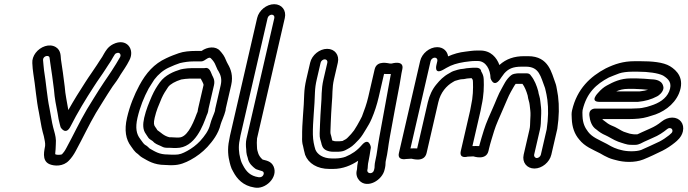

<svg xmlns="http://www.w3.org/2000/svg" viewBox="-20 -761 3280 916"><path d="M496.1 -450.4C501.8 -459.2 506.9 -465.9 510.9 -473.1L519.2 -487.7C529.2 -504.3 528.5 -503.8 534.3 -506.8C550.1 -514.7 559.6 -500.8 552.9 -488.5C541.4 -467.2 527.5 -446.5 512.3 -422.3C501 -404.4 488.6 -387.7 476.2 -368.8C459.7 -343.9 445.4 -321.8 427.1 -292L394.9 -239.7C358.9 -178.7 330.1 -116.2 296.8 -55.3C288.9 -40.1 282 -31.5 275.6 -24.8C269.6 -22.1 252.8 -21.1 245 -24.4C241 -26.1 245.6 -32.8 246.3 -72.3C248.8 -98.3 243.1 -118.4 239.1 -133.2L233.7 -153.2C226.8 -178.9 222.8 -212.2 216.2 -244.1C204.6 -298.3 199.8 -367.4 190 -426.3C188.5 -445.3 186.3 -457.9 185.4 -474.2C184.2 -489.1 202.1 -498.5 212.8 -491.9C217.4 -489.2 216.2 -485.3 219.9 -460C226.6 -420.4 231.8 -376.1 237.4 -334.1C240.7 -289.9 247.7 -257.7 254.8 -220.6C258.4 -197.4 260 -188 265.4 -167.8L269.2 -153.8C269.2 -153.8 293.2 -111.7 316.7 -158.4C349.2 -223 389.9 -289.8 428.8 -349.5C446.9 -378.2 466 -403.1 485.3 -433.6ZM454.3 -469.6 443.3 -452.4C425.9 -424.9 406.5 -399.6 386.9 -368.5C360.1 -327.4 332.7 -283.3 306 -236C299.5 -276.6 291.6 -307.4 288.6 -349.3C288.5 -349.6 288.5 -350.1 288.4 -350.5C282.7 -393.6 277.8 -435.8 270.7 -478.1C269 -490.2 272.3 -520.4 246.5 -536.1C215.1 -555.2 172.3 -538.3 149.9 -508.6C139.2 -494.5 132.8 -476.5 134.2 -459.8C135.2 -441.3 136.4 -425.2 139.1 -408.7C148.6 -352.6 153.3 -282.4 165.8 -223.9C171.9 -194.7 175.8 -160.7 183.8 -130.8L189.1 -111.5C192.4 -94.6 196.7 -78.9 195.2 -64.9C193.5 -49.4 175.4 5.3 216.5 22.4C239.4 31.9 281.8 34.4 309.3 4.5C320.1 -6.3 332.4 -23.7 341.3 -40.7C375.3 -102.9 403.9 -164.8 437.7 -222.3L469.6 -274C487.6 -303.3 499.8 -322.2 516.9 -348.2C530.6 -366.1 543.1 -383.7 554.8 -404.4C566.9 -423.5 583.8 -446.1 597.6 -474.2C624.6 -525.9 583.7 -582.3 519.7 -550.3C494.4 -537.6 483.8 -517.4 475.9 -504.3L467.8 -490C464.1 -484.6 459.3 -477.3 454.3 -469.6Z M975.1 -243 1001 -355C1006.5 -379.2 995.8 -394.3 992.8 -400.5C985.5 -415.8 980.6 -441.9 956.7 -436.3C955.9 -436.1 955.2 -436 954.7 -436H895.7C882.9 -436 864.8 -434.4 854.9 -432.5L844.5 -430.5C843.5 -430.3 842.1 -430 841.3 -429.7C808.9 -419.7 768.6 -403.6 742.6 -368.2C728.4 -348.7 716.3 -329.1 704.2 -301.9C690.4 -269 677.4 -240 667.9 -199C660.9 -168.3 660.8 -141.5 676.3 -121.3C679.8 -116.8 682.9 -110.1 688.9 -102.3C693.2 -96.8 703 -92 707.7 -88.4C718.8 -75.3 732.9 -70.6 743.5 -66C754.4 -60.6 761.7 -56 774.9 -56H787C796.1 -55.3 801.9 -55 807.7 -55H821.7C911 -55 948.9 -163.6 966.4 -211.4C969.2 -217.3 971.2 -221.8 972.6 -228C973.8 -233.1 974.1 -238.7 975.1 -243ZM951 -355 925.1 -243C923.8 -237.6 923.4 -235 922.4 -227.4C922 -226.4 919.7 -221.6 918.8 -219.3C896.2 -157 868.9 -105 833.2 -105H819.2C815.8 -105 807.4 -106 799.5 -106H789C760.6 -112.7 748.4 -128.6 730.8 -140C728.7 -143.1 725 -150 719.8 -156.7C714.2 -164 712.1 -173.8 717.9 -199C726.1 -234.5 736.5 -257.6 751 -292.1C760.2 -312.7 769.2 -326.5 782.5 -346.3C792.6 -359.7 815.3 -372.5 844.6 -381.8C854 -383.6 874.8 -386 884.1 -386H937.6C940.6 -379.6 952.3 -360.9 951 -355ZM779.5 -24C740.2 -24 720.8 -37.2 693.6 -52.7C689.4 -56.3 683.6 -64 671.4 -70.4C663.6 -76.2 658.4 -85.8 648.5 -98.7C631.4 -120.9 624.6 -149.9 635.9 -199C647.9 -250.8 667.1 -297.9 689.1 -338.6C694.8 -349.4 707.3 -366.2 716.1 -381.3C734.7 -405.9 759.5 -427 785.8 -438.8C795.5 -443.4 804.6 -447.4 813.6 -450.9L838.9 -460.1C859.8 -464.9 880.7 -468 903 -468H940C958.8 -468 975 -495.8 987.4 -481.4L994.5 -473.5C1003.8 -462.5 1006.7 -454.3 1013.5 -438.4C1016.3 -430.2 1019.4 -425.6 1021.9 -422.3C1033.1 -402.8 1039.5 -383.4 1033 -355L1007.1 -243C1006.2 -239 1005.6 -235.1 1005.3 -231C1001.5 -217.7 987.6 -189 982.9 -168.5C975.8 -137.6 955.8 -111.7 934.7 -88.1C917 -69.3 895 -52.7 872.9 -40.8C850.9 -29 837.2 -23 814.3 -23H800.3C796.9 -23 788.1 -24 779.5 -24ZM1057.1 -243 1083 -355C1093.2 -399.2 1081 -431.6 1067.4 -454.8C1064.8 -459.2 1063.6 -461.5 1062.1 -464.9C1055.5 -480.2 1050.8 -493.9 1036.6 -510.5L1029.5 -518.6C1009.3 -542 969.6 -538 941.7 -518H914.6C886.6 -518 855.2 -515.4 832.8 -507.2L805.2 -497.1C793.4 -492.5 785 -488.9 773.1 -483.2C715 -456.7 676.6 -412.7 644.7 -353.4C620.4 -308.2 599.1 -256.2 585.9 -199C572.3 -139.8 580.2 -95.5 604.9 -63.3C612.6 -53.4 620.3 -37.8 637.7 -26.3C642.4 -23.2 646.7 -16 659.8 -8.6C685.7 6 714.2 25.7 767.1 26C774.6 26.5 783.5 27 788.8 27H802.8C837.3 27 864.6 15 889.1 1.8C918.3 -13.8 946.1 -35 969.4 -59.9C993.4 -86.5 1022.1 -121.9 1032.9 -168.5C1035.2 -178.3 1050.7 -210.8 1055.8 -233C1056.5 -236 1056.4 -239.9 1057.1 -243Z M1127.3 -114 1256.8 -675C1258.8 -683.6 1267.9 -691 1276.5 -691C1285.1 -691 1290.8 -683.6 1288.8 -675L1155.9 -99C1152.2 -83.2 1152.7 -63.5 1154.6 -49.2L1155.3 -36.1C1155.3 -35.3 1155.5 -34.3 1155.6 -33.7L1157.3 -23.7C1157.4 -22.9 1157.7 -21.8 1157.8 -21.2L1161.9 -7.9C1166.5 19.7 1186.5 34.7 1198 43.8C1199.5 45 1201.8 46.2 1203.3 46.7C1230 56.4 1234.5 54.3 1237.5 61.2C1239.1 65.2 1238.7 68.7 1236.9 72.6C1231.7 83.7 1222.9 85.7 1213.1 84.3C1174.3 78.5 1155 57.7 1139.5 28C1135.4 20 1131.4 12.9 1129.8 6.8L1126 -7.2C1119.7 -30.7 1116.5 -62.6 1123.5 -93C1125 -99.8 1125.6 -106.4 1127.3 -114ZM1206.8 -675 1077.3 -114C1075.5 -106.1 1074.5 -100.8 1073.2 -91.8C1064.2 -50.7 1068.5 -13 1076.1 15.2L1079.9 29.2C1082.6 39.4 1086.6 48.1 1092.9 58.6C1110.5 92.1 1139.5 125.2 1193.2 133.5C1245.1 144.9 1307.7 86 1285.6 33.8C1273.9 6.3 1246.8 4.7 1233 0.3C1221 -9.7 1214.3 -22 1211.9 -29.8L1207.8 -43.6L1206.5 -51.1L1205.8 -63.9C1205.2 -74.3 1204.8 -84.5 1206.3 -100.8L1338.8 -675C1347.2 -711.4 1324.4 -741 1288.1 -741C1251.7 -741 1215.2 -711.4 1206.8 -675Z M1509.7 -462C1511.6 -470.6 1520.7 -478 1529.4 -478C1538 -478 1543.6 -470.6 1541.7 -462L1523.4 -383C1511.3 -330.6 1516.1 -299.1 1511.7 -257.4L1508.8 -211.9C1507.2 -187 1506.1 -146.6 1505.1 -124.5C1504 -100.8 1510.3 -91.2 1512.6 -80C1514.7 -70.1 1518.1 -52.1 1536.8 -43.8C1546.1 -39.7 1556.1 -37 1571.5 -37H1587.5C1597.7 -37 1615.2 -37.9 1625.9 -43.6C1638.4 -50.2 1655.8 -58 1672.6 -75.2C1685.9 -88.5 1699.8 -101.7 1711 -120L1727 -146C1737.3 -162.7 1744.6 -174.7 1753.8 -196.1C1766.6 -225.8 1778.3 -261.4 1786.8 -298L1812.2 -408.2C1817.6 -408.2 1821.3 -408.2 1827.9 -408C1832 -408 1837.8 -408.1 1844.7 -408C1827.2 -309.3 1807.9 -208 1789.5 -105.8C1779.5 -51.1 1780.3 -35.8 1770.2 8C1766.7 22.9 1767.3 34.6 1766.7 40.4L1765.1 47C1765 47.5 1764.9 48.1 1764.9 48.5C1761 71.1 1731.2 69.6 1732.2 51.3L1733.6 45C1733.9 43.7 1734.2 41.9 1734.2 40.9L1735 28.7C1735.3 22.9 1736.3 16 1738.4 7C1742.6 -11.5 1744.7 -29.2 1747.3 -44.8C1748.6 -50.6 1749 -54.1 1749.3 -59.1C1749.3 -59.1 1740.7 -109.3 1705.6 -68.3C1683.3 -42.3 1659.4 -26 1627.9 -12.9C1616 -8.4 1596.4 -5 1580.2 -5H1563.2C1520.2 -5 1493.4 -25.3 1484.6 -47.6C1478.3 -68.4 1473.3 -90.2 1472.7 -119.1C1471.6 -179.1 1481.4 -255.6 1482.6 -320.9C1483.6 -342.2 1485.8 -358.6 1491.4 -383ZM1688.6 5.9C1688.6 5.9 1688.6 6.1 1688.4 7C1684.8 22.3 1683.9 34.5 1683.1 47.1L1681.8 53C1677.5 71.4 1683.8 88.6 1694 99.8C1731.4 141.1 1805.2 99.3 1815.3 46.3L1817 39C1820.2 25.2 1818.6 14.7 1820.2 8C1831.3 -40.3 1830.6 -56.9 1840 -108.2C1855 -191.5 1870.7 -275 1886.2 -356C1891.3 -382.8 1893.9 -406.7 1898.6 -427L1899.3 -430C1909.9 -476.2 1849 -458 1849 -458C1845.1 -458 1841 -458 1840 -458C1834.2 -458.1 1777.8 -475.8 1767.3 -430L1736.8 -298C1729.4 -265.8 1718.2 -235.1 1706.8 -205.4C1700.9 -192 1694.9 -183.7 1684 -163L1669.2 -139.1C1658.8 -125.1 1652 -117.7 1639.2 -104.9C1632.3 -97.7 1628.4 -95.9 1613.9 -88.4C1610 -87.8 1601 -87 1599.1 -87H1583.1C1575.6 -87 1578.3 -87.1 1565 -90.8C1564.9 -91.1 1564 -95.4 1563 -100C1559 -120.4 1555.8 -120.4 1556.4 -133.5C1557.4 -156.7 1558.5 -196.8 1560 -220.1L1562.8 -264.6C1567.6 -311 1563.5 -340.2 1573.4 -383L1591.7 -462C1600.1 -498.4 1577.3 -528 1540.9 -528C1504.5 -528 1468.1 -498.4 1459.7 -462L1441.4 -383C1435.2 -355.9 1432.3 -334.7 1431.3 -311.1C1430.3 -248.5 1420.3 -173.4 1421.4 -107.8C1420.7 -92.8 1421.5 -77.3 1425.8 -64.3C1428.1 -55.1 1431.2 -35.9 1435.6 -22.4C1451.3 18.5 1493.3 45 1551.6 45H1568.6C1616 45 1655.7 27.9 1688.6 5.9Z M2233.8 -64 2272.8 -233C2274.9 -242.3 2276.6 -251.3 2277.6 -258.2C2288.5 -306.7 2289.2 -347.6 2287.7 -383.6C2287 -398.9 2282.5 -408.9 2275.6 -420.7C2275.6 -420.7 2275.6 -438 2251.1 -438H2238.1C2233.6 -438 2227.2 -437.4 2223.9 -437C2209.4 -436.7 2200.6 -434.4 2192.5 -433C2169.7 -432 2152.9 -424.3 2144.4 -422.3C2141.5 -421.6 2138.1 -420.1 2135.8 -418.8L2122.6 -411.1C2095 -396.3 2078 -377.6 2062.6 -359.1C2042.3 -335.4 2028.4 -304.9 2021 -273L1970.2 -52.8C1960.4 -53.4 1947.5 -53.4 1938.2 -52.8L2034.5 -470C2036.5 -478.6 2045.6 -486 2054.2 -486C2062.8 -486 2068.5 -478.6 2066.5 -470L2061.9 -450C2061.9 -450 2049.4 -402.3 2096 -429.2L2109.8 -437.2C2135.8 -452.2 2160.3 -459.4 2195.9 -465.2C2215.4 -467.4 2229.4 -470 2245.5 -470H2259.5C2297.8 -470 2319.5 -429.9 2320.3 -387.9C2320.3 -387.9 2334.2 -339.7 2365.7 -382.8C2367.8 -385.6 2370 -388.9 2371.4 -391.3L2385.5 -410.5C2405 -432.3 2425.4 -443 2469.3 -443H2488.3C2553.3 -443 2558.6 -396.9 2580.4 -340.4C2582.9 -328.4 2585.6 -319.6 2587.3 -309.7L2591.4 -285.1C2596.8 -242.4 2595.9 -196.3 2588.2 -143.9L2560.3 -23C2558.3 -14.4 2548.9 -7 2541.1 -7C2532.8 -7 2526.5 -15.2 2528.3 -23L2555.8 -142C2561.1 -165.2 2560.2 -180.2 2561 -196.5L2562 -218.7C2562.8 -243.9 2560.2 -255.2 2558.2 -274.6C2556.3 -299.4 2549.5 -310.4 2548.3 -322.9C2548.2 -324 2547.9 -325.4 2547.7 -326.2C2540.9 -351.4 2530.1 -379.5 2513.1 -400C2508.9 -408.3 2500.1 -411 2494.9 -411H2449.9C2448.6 -411 2446.7 -410.8 2445.7 -410.7L2433.2 -408.7C2427.9 -407.8 2421.9 -404.8 2418.1 -401.7C2393.4 -381.6 2383 -354.8 2374 -339.7C2357.3 -312.1 2342.7 -270.4 2331.4 -246.3C2318.5 -216.3 2299.3 -176 2288.3 -139.7C2280.9 -114.9 2272.5 -89.4 2266 -64C2256.4 -64.5 2242.6 -64.5 2233.8 -64ZM2214.3 -387C2218.2 -387 2222.7 -388 2226.6 -388H2230.2C2237.6 -375.3 2234.9 -384.8 2236.4 -369.8C2237.7 -337.8 2236.6 -296.9 2227.3 -257C2225.7 -249.9 2225.1 -243.1 2222.8 -233L2178.5 -41C2169.2 -1.1 2210.6 -13.7 2210.6 -13.7C2218 -13.7 2226.7 -14.1 2238.4 -14.9C2240 -14.8 2299.6 6.2 2310.5 -41L2312.8 -51C2319.4 -79.6 2328.5 -106.3 2337.4 -136.3C2346.3 -165.7 2364.3 -204.4 2377.8 -235.7C2389.9 -261.8 2406.2 -304.7 2416.9 -322.3C2426.3 -338.3 2433 -351.9 2440.2 -361H2472.5C2482.6 -347.9 2491.6 -326.3 2497.4 -305.3C2500.1 -283.8 2505.9 -275.1 2507.1 -259.4C2509.5 -235.9 2511.4 -229.8 2510.8 -209.3L2509.7 -187.5C2508.7 -167.6 2509.6 -158.3 2505.8 -142L2478.3 -23C2469.8 13.7 2493.8 43 2529.6 43C2565.9 43 2602 12.9 2610.3 -23L2638.5 -145C2638.6 -145.5 2638.8 -146.4 2638.9 -147.1C2647.5 -205.7 2648.3 -255.1 2642.3 -302.8L2638 -328.3C2635.5 -343.3 2633.5 -355.2 2629.5 -365.2C2611.5 -411.1 2599.5 -493 2499.8 -493H2480.8C2433.8 -493 2395.1 -480.5 2362.6 -450.8C2349.9 -485.9 2322.1 -520 2271 -520H2257C2235.3 -520 2217.4 -516.6 2201.1 -514.8C2171.1 -511.6 2144.4 -503.8 2117.8 -492.1C2114.4 -516.6 2095.1 -536 2065.7 -536C2029.4 -536 1992.9 -506.4 1984.5 -470L1883.2 -31C1874.4 6.7 1917.1 -2.4 1917.1 -2.4C1924.8 -2.4 1930.1 -2.7 1942.9 -3.9C1948.2 -3.4 2004.5 15.3 2015.2 -31L2071 -273C2081.9 -320.3 2110.4 -352 2140.1 -369.2L2150.1 -375C2164.7 -379.1 2176.1 -383 2183.4 -383C2197.2 -383 2205.1 -387 2214.3 -387Z M3144.8 -337C3145.9 -341.9 3145.2 -347.5 3143.9 -350.6C3135.8 -383.9 3093.4 -382 3086.3 -382.8C3075.2 -384.3 3030.8 -387 3016.3 -387H2988.3C2940.3 -387 2905.5 -369.7 2875.3 -353.2C2860.2 -345 2847 -333.8 2833.9 -318.6C2833.9 -318.6 2789.9 -275 2840.5 -275L3021.5 -275C3022.3 -275 3023.4 -275.1 3024 -275.1C3058.4 -278.5 3087 -286.5 3115.5 -301.6C3123.2 -305.6 3140.6 -318.9 3144.8 -337ZM3071.7 -332.7C3061.1 -329.4 3049.1 -326.8 3031.8 -325L2920 -325C2936.1 -332 2952.9 -337 2976.8 -337H3004.8C3016.3 -337 3064.5 -334.1 3071.7 -332.7ZM2993.1 -243H2823.1C2823.1 -243 2788.1 -246.4 2791.8 -210.1C2794.3 -185.8 2802.3 -157.4 2825.9 -142.6C2838.3 -132.1 2851.7 -122.7 2868.9 -115.6C2881.9 -110.3 2907.8 -92.9 2928.8 -85.3C2934.5 -83.2 2939.9 -81.4 2944.5 -80L2960.3 -75C2969.5 -72.1 2977.8 -70 2993.2 -70H3012.2C3028.6 -70 3046.2 -81.7 3052.7 -84.6L3094.5 -103.4C3122.3 -114.8 3143.3 -129.1 3163.2 -145.3C3167.7 -148.9 3170.5 -150 3175.6 -150C3184.2 -150 3189.9 -142.6 3187.9 -134C3186.7 -128.8 3183.9 -125.3 3172 -115.7C3159.4 -105.4 3140.7 -93.1 3126.5 -85.8C3097.2 -71.6 3067.4 -58.4 3039 -45.7C3015.3 -36.8 2969.5 -37.7 2943.8 -45.2L2929 -49.1C2916.5 -53.2 2903.7 -58.3 2894.8 -63.4L2875.1 -74.5C2835.4 -95.3 2805.8 -106 2786.1 -131.7C2770.5 -151.9 2760.2 -172.8 2759 -207.8C2758.2 -220.4 2758.6 -229.6 2759.5 -235.9C2779 -318.9 2824.8 -359.5 2884.7 -391.3C2897.3 -397.3 2918.3 -404.3 2934.6 -411C2948.5 -415.9 2973.1 -419 2995.7 -419H3023.7C3073.2 -419 3119.6 -412.4 3143.3 -400.6C3171.4 -383.1 3188.4 -364.3 3172.3 -324.5C3157.7 -289.7 3123.6 -268.9 3084.4 -256.7L3065.7 -250.9C3050.4 -247 3034.4 -244 3019.3 -244C3010.7 -244 3001.8 -243 2993.1 -243ZM3187.2 -200C3169.7 -200 3151.3 -193.1 3136 -180.7C3118.7 -166.6 3102.6 -157.1 3083.1 -148.4L3040.7 -129.4C3030 -124.6 3025.2 -121.7 3020.2 -120H3005.9C2996.6 -120.9 2994.9 -121.5 2984.1 -123.4L2969.5 -128C2965.4 -129.3 2960.9 -130.8 2955.5 -132.7C2944.4 -136.7 2919.6 -154.7 2896.7 -162.6C2885.6 -167.3 2873.5 -175.5 2863.1 -184.3C2859.5 -187.4 2856.6 -188.3 2853.2 -193H2981.6C3012 -193 3044.5 -195.4 3069.8 -203.3L3088.5 -209.1C3138.9 -222.3 3195.1 -257.8 3219.4 -315.5C3248.6 -387.4 3208.3 -425.5 3176.6 -445C3144.2 -464.9 3088 -469 3035.3 -469H3007.3C2953.6 -469 2913.2 -455.7 2869.9 -434.7C2796.8 -396.2 2732.9 -337.4 2709.3 -235C2706.2 -221.7 2706.7 -210.7 2707.8 -194.2C2709.3 -154.4 2720.9 -121.6 2742.9 -95.9C2769.8 -61.4 2806.7 -48.4 2842.9 -29.5L2862.1 -18.6C2874.9 -11.4 2890.5 -4.6 2905.1 -0.7L2919.9 3.2C2953.6 12.8 3006.9 16.6 3049 -0.1C3079.6 -12.3 3110 -27.2 3141 -42.2C3161.9 -52.9 3182.1 -66.4 3199.2 -80.3C3211.1 -89.9 3231.7 -106.9 3237.9 -134C3246.3 -170.4 3223.5 -200 3187.2 -200Z"/></svg>

Font: HoneyBee
Style: StrIt
Weight: 700
Foundry: Cannot Into Space Fonts
Version: Version 0.89